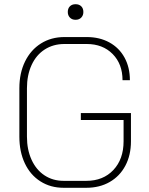

<svg xmlns="http://www.w3.org/2000/svg" viewBox="-20 -884 710 912"><path d="M72 -235V-465Q72 -537 99 -592Q126 -647 174.5 -677.5Q223 -708 286 -708H392Q453 -708 499.5 -682.5Q546 -657 571.5 -610.5Q597 -564 597 -503H562Q562 -580 515 -627.5Q468 -675 392 -675H286Q233 -675 192.5 -649Q152 -623 130 -575Q108 -527 108 -465V-235Q108 -173 130 -125Q152 -77 191.5 -51Q231 -25 282 -25H390Q470 -25 518.5 -76.5Q567 -128 567 -213V-314H364V-347H602V-213Q602 -147 575.5 -97Q549 -47 501 -19.5Q453 8 390 8H282Q220 8 172 -22.5Q124 -53 98 -108Q72 -163 72 -235ZM302 -827Q302 -844 312 -854Q322 -864 339 -864Q356 -864 366 -854Q376 -844 376 -827Q376 -811 366 -800.5Q356 -790 339 -790Q322 -790 312 -800.5Q302 -811 302 -827Z"/></svg>

Font: Bai Jamjuree ExtraLight
Style: Regular
Weight: 275
Designer: Katatrad Aksorn Co.,Ltd.
Foundry: Cadson Demak Co.,Ltd.
Version: Version 1.000; ttfautohint (v1.6)